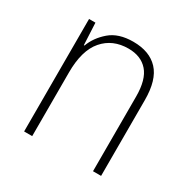

<svg xmlns="http://www.w3.org/2000/svg" viewBox="-127 -661 776 782"><g transform="rotate(30 261.0 -269.5)"><path d="M285 -539Q362 -539 403 -495Q444 -451 444 -356V0H406V-351Q406 -431 373.5 -468Q341 -505 282 -505Q208 -505 164 -454Q120 -403 120 -300V0H82V-529H112L117 -426H120Q136 -470 176 -504.5Q216 -539 285 -539Z"/></g></svg>

Font: Noto Sans Georgian SemiCondensed ExtraLight
Style: Regular
Weight: 200
Width: 4
Designer: Monotype Design Team, Akaki Razmadze
Foundry: Google LLC
Version: Version 2.005; ttfautohint (v1.8.4.7-5d5b)